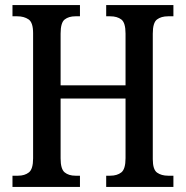

<svg xmlns="http://www.w3.org/2000/svg" viewBox="-20 -734 730 754"><path d="M29 0V-44H51Q77 -44 93.5 -57Q110 -70 110 -112V-604Q110 -646 92 -658Q74 -670 48 -670H29V-714H294V-670H276Q250 -670 234 -657.5Q218 -645 218 -602V-399H473V-602Q473 -645 456.5 -657.5Q440 -670 413 -670H397V-714H661V-670H640Q613 -670 596.5 -657.5Q580 -645 580 -602V-109Q580 -68 597 -56Q614 -44 640 -44H661V0H397V-44H413Q440 -44 456.5 -57Q473 -70 473 -113V-347H218V-112Q218 -70 234 -57Q250 -44 276 -44H294V0Z"/></svg>

Font: Noto Serif Armenian Condensed Medium
Style: Regular
Weight: 500
Width: 3
Designer: Monotype Design Team
Foundry: Monotype Imaging Inc.
Version: Version 2.008; ttfautohint (v1.8.4.7-5d5b)